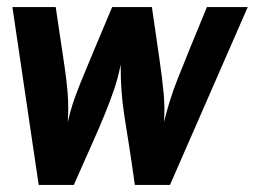

<svg xmlns="http://www.w3.org/2000/svg" viewBox="-20 -517 718 541"><path d="M137 -497Q148 -421 155.5 -372.5Q163 -324 167 -291Q171 -258 172 -231.5Q173 -205 171 -173Q177 -200 185 -224.5Q193 -249 206 -281.5Q219 -314 240.5 -365Q262 -416 296 -497H408Q420 -414 428.5 -356Q437 -298 441 -255Q445 -212 442 -173Q450 -205 459 -234Q468 -263 481.5 -297Q495 -331 514.5 -379Q534 -427 563 -497H678L459 4H360Q350 -68 342.5 -114Q335 -160 330 -193.5Q325 -227 322.5 -259.5Q320 -292 320 -335Q313 -299 302 -266.5Q291 -234 276 -197Q261 -160 239.5 -112Q218 -64 188 4H89L15 -497Z"/></svg>

Font: Rosario Light
Style: Bold Italic
Weight: 700
Italic angle: -8.05°
Version: Version 1.101; ttfautohint (v1.8.1.43-b0c9)